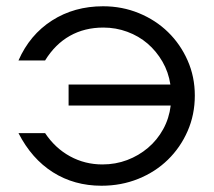

<svg xmlns="http://www.w3.org/2000/svg" viewBox="-20 -580 684 613"><path d="M39 -155Q81 -73 149 -30Q217 13 304 13Q367 13 421.5 -9Q476 -31 516 -70Q556 -109 579 -161.5Q602 -214 602 -275Q602 -335 579 -387Q556 -439 516.5 -477.5Q477 -516 423.5 -538Q370 -560 309 -560Q217 -560 146 -514.5Q75 -469 39 -387H124Q156 -439 203 -465.5Q250 -492 310 -492Q350 -492 386.5 -478.5Q423 -465 451 -441Q479 -417 498.5 -383.5Q518 -350 524 -310H199V-243H525Q520 -202 501 -167.5Q482 -133 452.5 -108Q423 -83 386 -69Q349 -55 307 -55Q251 -55 203.5 -81Q156 -107 124 -155Z"/></svg>

Font: Involve
Style: Regular
Weight: 400
Designer: Stefan Peev
Foundry: Context Ltd.
Version: Version 1.001